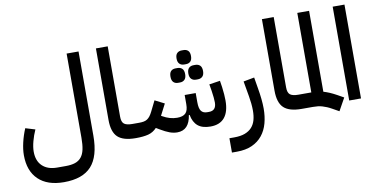

<svg xmlns="http://www.w3.org/2000/svg" viewBox="-87 -996 2937 1491"><g transform="rotate(-10 1381.0 -250.0)"><path d="M310 240Q179 240 108.5 172Q38 104 38 -20Q38 -65 50.5 -119Q63 -173 85 -225L161 -202Q142 -160 130 -115Q118 -70 118 -34Q118 39 160 79Q202 119 276 119H345Q388 119 418 109Q448 99 467 76Q486 53 494 15.5Q502 -22 502 -76V-740H596V-76Q596 87 526.5 163.5Q457 240 310 240Z M917 0Q819 0 776 -40.5Q733 -81 733 -176V-740H826V-185Q826 -143 845.5 -128Q865 -113 910 -113H943V-24L918 0Z M919 -89 943 -113H963Q984 -113 1000 -116Q1016 -119 1028 -127Q1040 -135 1050 -148Q1060 -161 1070 -181L1111 -264L1186 -226L1140 -137L1147 -133Q1177 -116 1205 -108Q1233 -100 1262 -100Q1307 -100 1328 -120.5Q1349 -141 1349 -192V-264H1436V-192Q1436 -143 1451 -122.5Q1466 -102 1498 -102H1513Q1570 -102 1570 -167Q1570 -199 1561 -259L1552 -312L1638 -325L1646 -273Q1650 -243 1652 -216Q1654 -189 1654 -167Q1654 -79 1616.5 -33.5Q1579 12 1505 12Q1441 12 1406 -17Q1371 -46 1360 -105H1354Q1337 12 1243 12Q1214 12 1183.5 1Q1153 -10 1111 -35L1084 -51Q1055 -20 1016.5 -10Q978 0 919 0ZM1457 -366Q1434 -366 1420 -380Q1406 -394 1406 -423Q1406 -453 1420 -466.5Q1434 -480 1457 -480H1471Q1494 -480 1508 -466.5Q1522 -453 1522 -423Q1522 -394 1508 -380Q1494 -366 1471 -366ZM1315 -366Q1292 -366 1278.5 -380Q1265 -394 1265 -423Q1265 -453 1278.5 -466.5Q1292 -480 1315 -480H1330Q1353 -480 1367 -466.5Q1381 -453 1381 -423Q1381 -394 1367 -380Q1353 -366 1330 -366ZM1386 -498Q1364 -498 1350 -511.5Q1336 -525 1336 -554Q1336 -583 1350 -596Q1364 -609 1386 -609H1401Q1423 -609 1436.5 -596Q1450 -583 1450 -554Q1450 -525 1436.5 -511.5Q1423 -498 1401 -498Z M1633 127H1671Q1722 127 1756 114Q1790 101 1811 77.5Q1832 54 1841 21Q1850 -12 1850 -53Q1850 -80 1847 -109Q1844 -138 1839 -167L1818 -288L1904 -304L1918 -220Q1935 -123 1935 -54Q1935 8 1920.5 61.5Q1906 115 1874 155Q1842 195 1792 217.5Q1742 240 1672 240H1633Z M2226 0Q2128 0 2085 -40.5Q2042 -81 2042 -176V-740H2135V-185Q2135 -143 2154.5 -128Q2174 -113 2219 -113H2252V-24L2227 0Z M2461 41Q2440 29 2422 21.5Q2404 14 2387 9Q2370 4 2352.5 2Q2335 0 2313 0H2228V-89L2252 -113H2321V-740H2414V-102Q2438 -95 2462.5 -84.5Q2487 -74 2516 -58L2566 -30L2511 69Z M2600 -740H2693V0H2600Z"/></g></svg>

Font: IBM Plex Sans Arabic Medium
Style: Regular
Weight: 500
Designer: Mike Abbink, Paul van der Laan, Pieter van Rosmalen, Wael Morcos, Khajak Apelian
Foundry: Bold Monday
Version: Version 1.1